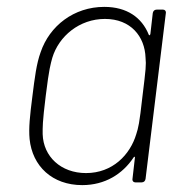

<svg xmlns="http://www.w3.org/2000/svg" viewBox="-20 -530 545 558"><path d="M424 -492 417 -431C416 -427 413 -426 412 -430C392 -479 349 -510 283 -510C195 -510 124 -455 98 -378C86 -345 81 -305 74 -249C67 -194 63 -158 66 -126C74 -47 132 8 219 8C285 8 336 -24 368 -72C370 -76 373 -75 372 -71L365 -10C364 -4 368 0 373 0H392C398 0 402 -4 403 -10L462 -492C463 -498 459 -502 454 -502H435C429 -502 425 -498 424 -492ZM376 -140C358 -80 307 -27 230 -27C157 -27 106 -75 104 -140C104 -161 103 -171 113 -252C123 -333 127 -343 132 -362C151 -425 211 -475 285 -475C360 -475 401 -424 403 -362C405 -341 404 -331 394 -250C385 -169 382 -159 376 -140Z"/></svg>

Font: Barlow ExtraLight
Style: Italic
Weight: 275
Italic angle: -7°
Designer: Jeremy Tribby
Foundry: Tribby Type
Version: Version 1.422;hotconv 1.0.109;makeotfexe 2.5.65596